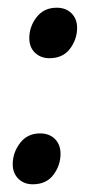

<svg xmlns="http://www.w3.org/2000/svg" viewBox="-20 -467 247 498"><path d="M108 -316Q86 -316 71 -330Q56 -344 56 -368Q56 -398 75 -422.5Q94 -447 127 -447Q151 -447 165.5 -432.5Q180 -418 180 -395Q180 -365 161.5 -340.5Q143 -316 108 -316ZM65 11Q42 11 27.5 -3.5Q13 -18 13 -41Q13 -71 32 -96Q51 -121 84 -121Q108 -121 122.5 -106.5Q137 -92 137 -68Q137 -38 118.5 -13.5Q100 11 65 11Z"/></svg>

Font: Faustina Medium
Style: Italic
Weight: 500
Italic angle: -8°
Designer: Alfonso Garcia
Foundry: http://www.omnibus-type.com
Version: Version 1.200